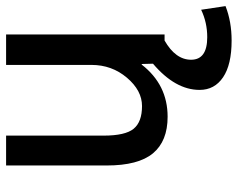

<svg xmlns="http://www.w3.org/2000/svg" viewBox="-95 -465 780 630"><g transform="rotate(-90 295.0 -150.0)"><path d="M477 0Q414 36 414 87Q414 140 488 140Q536 140 578 120L590 200Q539 220 477 220Q398 220 356.5 192Q315 164 315 115Q315 35 401 -38L400 -75H398Q332 10 227 10Q147 10 107 -38Q67 -86 67 -190V-520H165V-200Q165 -129 187.5 -101.5Q210 -74 262 -74Q313 -74 355 -123.5Q397 -173 397 -240V-520H497V0Z"/></g></svg>

Font: M PLUS 1p Medium
Style: Regular
Weight: 500
Version: Version 1.062